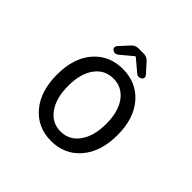

<svg xmlns="http://www.w3.org/2000/svg" viewBox="-219 -1183 1438 1438"><g transform="rotate(45 500.0 -464.0)"><path d="M179.7 -371.1Q179.7 -546.9 268.1 -648.4Q356.4 -750 500 -750Q643.6 -750 732.4 -647.9Q821.3 -545.9 821.3 -371.1Q821.3 -195.3 732.4 -91.3Q643.6 12.7 500 12.7Q356.4 12.7 268.1 -91.3Q179.7 -195.3 179.7 -371.1ZM702.1 -371.1Q702.1 -500 647 -574.7Q591.8 -649.4 500 -649.4Q408.2 -649.4 353.5 -574.7Q298.8 -500 298.8 -371.1Q298.8 -241.2 353.5 -164.6Q408.2 -87.9 500 -87.9Q591.8 -87.9 647 -164.6Q702.1 -241.2 702.1 -371.1ZM350.6 -798.8Q339.8 -806.6 339.8 -821.3Q339.8 -831.1 346.7 -838.9L416 -915Q439.5 -941.4 473.6 -941.4H527.3Q562.5 -941.4 585 -915L653.3 -838.9Q660.2 -831.1 660.2 -821.3Q660.2 -806.6 648.4 -798.8Q637.7 -791 623.5 -791.5Q609.4 -792 599.6 -800.8L503.9 -881.8Q502 -882.8 500 -882.8Q498 -882.8 496.1 -881.8L399.4 -800.8Q388.7 -792 376 -791Q375 -791 374 -791Q361.3 -791 350.6 -798.8Z"/></g></svg>

Font: Gen Jyuu Gothic L Monospace Medium
Style: Regular
Weight: 500
Designer: [Source Han Sans]
Ryoko NISHIZUKA  (kana & ideographs); Paul D. Hunt (Latin, Greek & Cyrillic); Wenlong ZHANG  (bopomofo
Version: Version 1.002.20150607